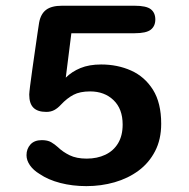

<svg xmlns="http://www.w3.org/2000/svg" viewBox="-20 -639 659 670"><path d="M333 -414Q390 -414 437.5 -392.8Q485 -371.5 513.8 -325.8Q542.5 -280 542.5 -207Q542.5 -152.5 521.2 -111.5Q500 -70.5 463.5 -43.5Q427 -16.5 380 -3Q333 10.5 281.5 10.5Q233 10.5 190.5 -0.5Q148 -11.5 118 -32Q96.5 -45 84.5 -62.2Q72.5 -79.5 72.5 -97.5Q72.5 -119.5 86.2 -134.8Q100 -150 126 -150Q146 -150 158.5 -142.8Q171 -135.5 182 -125.5Q199 -109 223 -97.2Q247 -85.5 282.5 -85.5Q319 -85.5 347.5 -99Q376 -112.5 392 -139Q408 -165.5 408 -204.5Q408 -259 376.2 -289.5Q344.5 -320 294.5 -320Q259 -320 236.5 -308.2Q214 -296.5 192.5 -273.5Q181.5 -261.5 169.5 -255Q157.5 -248.5 141.5 -248.5Q111.5 -248.5 96.8 -263Q82 -277.5 82 -309Q82 -314.5 85 -339Q88 -363.5 92.8 -397Q97.5 -430.5 102.5 -464.8Q107.5 -499 111.2 -525.2Q115 -551.5 116.5 -560Q122 -590.5 141 -604.8Q160 -619 196.5 -619H449.5Q490.5 -619 506.2 -606.8Q522 -594.5 522 -571Q522 -548 506.2 -535.5Q490.5 -523 449.5 -523H229L209.5 -368Q230.5 -389 260.8 -401.5Q291 -414 333 -414Z"/></svg>

Font: Sono ExtraLight Monospace SemiBold
Style: Regular
Weight: 600
Version: Version 2.112